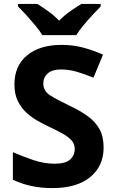

<svg xmlns="http://www.w3.org/2000/svg" viewBox="-20 -954 591 984"><path d="M511 -198Q511 -103 442.5 -46.5Q374 10 248 10Q135 10 46 -33V-174Q97 -152 151.5 -133.5Q206 -115 260 -115Q316 -115 339.5 -136.5Q363 -158 363 -191Q363 -218 344.5 -237Q326 -256 295 -272.5Q264 -289 224 -308Q199 -320 170 -336.5Q141 -353 114.5 -377.5Q88 -402 71 -437Q54 -472 54 -521Q54 -617 119 -670.5Q184 -724 296 -724Q352 -724 402.5 -711Q453 -698 508 -674L459 -556Q410 -576 371 -587Q332 -598 291 -598Q248 -598 225 -578Q202 -558 202 -526Q202 -488 236 -466Q270 -444 337 -412Q392 -386 430.5 -358Q469 -330 490 -292Q511 -254 511 -198ZM197 -774Q183 -797 160.5 -824Q138 -851 114.5 -877Q91 -903 72 -921V-934H171Q197 -918 227 -896.5Q257 -875 283 -848Q309 -875 340 -896.5Q371 -918 397 -934H496V-921Q478 -903 454 -877Q430 -851 407.5 -824Q385 -797 371 -774Z"/></svg>

Font: Noto Sans Telugu
Style: Bold
Weight: 700
Designer: Jelle Bosma - Monotype Design Team
Foundry: Monotype Imaging Inc.
Version: Version 2.005; ttfautohint (v1.8.4.7-5d5b)